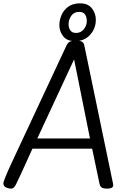

<svg xmlns="http://www.w3.org/2000/svg" viewBox="-41 -1114 761 1148"><path d="M25 14Q12 14 -4.5 7Q-21 0 -21 -20Q-21 -24 -9.5 -53.5Q2 -83 28 -139L357 -843Q365 -860 379.5 -866Q394 -872 413 -872Q432 -872 445.5 -866.5Q459 -861 463 -843L634 -20Q636 -12 636 -8Q636 5 625.5 9.5Q615 14 598 14Q579 14 568.5 8Q558 2 554 -15L510 -225H153L87 -80Q67 -36 54.5 -11Q42 14 25 14ZM182 -286H497L402 -759ZM407 -868Q360 -868 337 -897Q314 -926 314 -964Q314 -993 326.5 -1023Q339 -1053 366.5 -1073.5Q394 -1094 438 -1094Q485 -1094 508.5 -1064Q532 -1034 532 -996Q532 -944 498 -906Q464 -868 407 -868ZM414 -917Q442 -917 460 -939Q478 -961 478 -989Q478 -1013 467 -1028Q456 -1043 433 -1043Q401 -1043 385 -1019.5Q369 -996 369 -970Q369 -948 379.5 -932.5Q390 -917 414 -917Z"/></svg>

Font: Kite One
Style: Regular
Weight: 400
Designer: Eduardo Rodriguez Tunni
Foundry: Eduardo Rodriguez Tunni
Version: Version 1.002; ttfautohint (v1.8.4.7-5d5b);gftools[0.9.23]